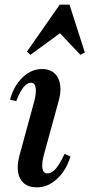

<svg xmlns="http://www.w3.org/2000/svg" viewBox="-20 -793 385 826"><path d="M139 13Q87 13 67 -24.5Q47 -62 64 -125L127 -356Q137 -394 133.5 -415.5Q130 -437 113 -437Q80 -437 50 -358L23 -364Q39 -423 76.5 -459.5Q114 -496 161 -496Q209 -496 229 -458.5Q249 -421 233 -361L169 -128Q159 -90 162.5 -68.5Q166 -47 184 -47Q202 -47 219 -66Q236 -85 258 -131L283 -120Q265 -60 225.5 -23.5Q186 13 139 13ZM111 -557 96 -571 237 -773H279L345 -567L326 -557L238 -650Z"/></svg>

Font: Platypi
Style: Italic
Weight: 400
Italic angle: -13°
Designer: David Sargent
Foundry: Bolt Cutter Type
Version: Version 1.200; ttfautohint (v1.8.4.7-5d5b)